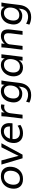

<svg xmlns="http://www.w3.org/2000/svg" viewBox="1876 -2430 758 4551"><g transform="rotate(-90 2255.5 -155.0)"><path d="M287.1 10.7Q165.5 10.7 105.5 -61.5Q46.4 -133.8 60.1 -250Q74.7 -368.7 152.3 -440.9Q231.9 -513.7 352.5 -513.7Q473.6 -513.7 531.7 -440.9Q590.3 -368.7 575.7 -250Q562 -134.8 484.4 -61.5Q407.7 10.7 287.1 10.7ZM295.9 -62.5Q375 -62.5 422.9 -113.8Q471.2 -165 481.4 -250Q492.2 -335.4 456.1 -388.2Q420.9 -440.4 341.8 -440.4Q263.2 -440.4 213.9 -388.2Q165.5 -336.9 154.3 -250Q144 -165.5 179.7 -113.8Q216.3 -62.5 295.9 -62.5Z M778.8 0 629.9 -501H728L762.2 -372.6Q773.4 -331.1 783.7 -293.5Q793.9 -255.9 802.7 -221.7Q812.5 -187.5 820.6 -155.5Q828.6 -123.5 836.4 -92.8Q864.7 -154.8 898.7 -222.9Q932.6 -291 974.6 -373Q996.1 -414.6 1012.2 -446Q1028.3 -477.5 1039.6 -501H1135.7L864.7 0Z M1532.2 -299.3Q1535.6 -368.2 1505.1 -405.3Q1474.6 -442.4 1416 -442.4Q1355 -442.4 1308.1 -404.3Q1262.2 -365.7 1244.6 -299.3ZM1371.6 10.7Q1252 10.7 1190.4 -60.1Q1128.4 -131.8 1143.1 -249Q1157.7 -365.7 1233.9 -439Q1310.5 -513.7 1422.4 -513.7Q1493.2 -513.7 1538.8 -481Q1584.5 -448.2 1601.6 -392.1Q1619.1 -335 1609.9 -261.7Q1609.4 -252.4 1605.5 -237.8H1234.4Q1225.6 -153.8 1267.1 -107.9Q1308.1 -62.5 1385.3 -62.5Q1475.1 -62.5 1551.3 -118.2L1570.3 -51.8Q1481.4 10.7 1371.6 10.7Z M1720.2 0 1766.6 -377.9Q1767.6 -386.2 1768.3 -397.9Q1769 -409.7 1770 -425.3L1773.9 -478.5L1774.9 -501H1870.1L1861.8 -422.9Q1918 -512.7 2006.3 -512.7Q2034.7 -512.7 2056.6 -506.8L2046.4 -427.2Q2019.5 -435.1 1992.2 -435.1Q1934.1 -435.1 1894.5 -394.5Q1854 -354 1845.2 -278.8L1811 0Z M2324.2 -77.1Q2400.4 -77.1 2445.8 -126.5Q2491.7 -175.8 2502 -259.8Q2512.2 -342.3 2478.5 -391.1Q2445.3 -440.4 2375 -440.4Q2303.2 -440.4 2255.9 -388.7Q2208.5 -335.9 2198.2 -252.9Q2188 -168.9 2220.7 -123Q2253.4 -77.1 2324.2 -77.1ZM2278.3 204.1Q2179.7 204.1 2098.6 161.6L2122.1 84Q2198.7 131.3 2283.7 131.3Q2363.8 131.3 2413.1 88.4Q2462.4 45.4 2473.1 -41.5L2479.5 -93.8Q2466.8 -74.7 2449.5 -58.8Q2432.1 -43 2410.9 -31.5Q2389.6 -20 2364.5 -13.4Q2339.4 -6.8 2310.1 -6.8Q2206.1 -6.8 2148.4 -72.8Q2091.3 -139.6 2105 -252Q2114.7 -329.1 2148.2 -387.5Q2181.6 -445.8 2239.7 -479.5Q2297.4 -513.7 2372.1 -513.7Q2429.2 -513.7 2466.3 -489.3Q2503.4 -464.8 2520.5 -426.8L2530.8 -501H2623.5Q2616.2 -460 2610.8 -426.5Q2605.5 -393.1 2602.1 -366.2L2565.4 -68.4Q2558.1 -8.3 2537.6 40.3Q2517.1 88.9 2481.9 126Q2447.3 163.1 2395.8 183.6Q2344.2 204.1 2278.3 204.1Z M2951.2 -62.5Q3026.9 -62.5 3071.3 -114.3Q3117.7 -166.5 3127.9 -254.4Q3138.2 -338.4 3104.5 -388.7Q3070.8 -440.4 2996.6 -440.4Q2918.5 -440.4 2871.1 -388.7Q2847.7 -362.3 2833.5 -328.9Q2819.3 -295.4 2814 -252.9Q2803.7 -168.5 2837.9 -115.2Q2873 -62.5 2951.2 -62.5ZM2929.7 10.7Q2873.5 10.7 2830.3 -10.3Q2787.1 -31.2 2761.7 -66.9Q2736.8 -103.5 2726.8 -150.4Q2716.8 -197.3 2723.1 -250.5Q2732.4 -324.2 2768.3 -383.3Q2804.2 -442.4 2863.3 -478Q2922.4 -513.7 2994.1 -513.7Q3046.9 -513.7 3087.4 -487.8Q3127.4 -462.9 3145.5 -421.4L3155.3 -501H3244.1L3183.1 0H3093.3L3103.5 -85.4Q3076.2 -40 3031 -14.6Q2985.8 10.7 2929.7 10.7Z M3351.6 0 3396 -362.3Q3397.9 -378.9 3399.7 -396Q3401.4 -413.1 3402.8 -430.2Q3404.3 -447.3 3405.3 -460.4Q3406.2 -473.6 3406.7 -482.9L3407.2 -501H3500L3491.7 -422.4Q3522 -464.8 3572.3 -489.3Q3622.6 -513.7 3673.8 -513.7Q3768.6 -513.7 3806.4 -456.3Q3844.2 -398.9 3829.6 -282.2L3795.4 0H3705.6L3739.7 -281.7Q3750 -362.3 3730.5 -401.9Q3710.9 -440.4 3648.9 -440.4Q3591.8 -440.4 3541.5 -401.9Q3490.2 -363.8 3480 -314L3441.9 0Z M4171.9 -77.1Q4248 -77.1 4293.5 -126.5Q4339.4 -175.8 4349.6 -259.8Q4359.9 -342.3 4326.2 -391.1Q4293 -440.4 4222.7 -440.4Q4150.9 -440.4 4103.5 -388.7Q4056.2 -335.9 4045.9 -252.9Q4035.6 -168.9 4068.4 -123Q4101.1 -77.1 4171.9 -77.1ZM4126 204.1Q4027.3 204.1 3946.3 161.6L3969.7 84Q4046.4 131.3 4131.3 131.3Q4211.4 131.3 4260.7 88.4Q4310.1 45.4 4320.8 -41.5L4327.1 -93.8Q4314.5 -74.7 4297.1 -58.8Q4279.8 -43 4258.5 -31.5Q4237.3 -20 4212.2 -13.4Q4187 -6.8 4157.7 -6.8Q4053.7 -6.8 3996.1 -72.8Q3939 -139.6 3952.6 -252Q3962.4 -329.1 3995.8 -387.5Q4029.3 -445.8 4087.4 -479.5Q4145 -513.7 4219.7 -513.7Q4276.9 -513.7 4314 -489.3Q4351.1 -464.8 4368.2 -426.8L4378.4 -501H4471.2Q4463.9 -460 4458.5 -426.5Q4453.1 -393.1 4449.7 -366.2L4413.1 -68.4Q4405.8 -8.3 4385.3 40.3Q4364.7 88.9 4329.6 126Q4294.9 163.1 4243.4 183.6Q4191.9 204.1 4126 204.1Z"/></g></svg>

Font: Ride
Style: Italic
Weight: 400
Version: Version 3.000